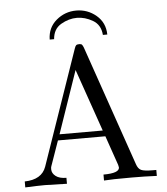

<svg xmlns="http://www.w3.org/2000/svg" viewBox="-59 -944 868 996"><g transform="rotate(-5 375.0 -445.5)"><path d="M225 -753Q226 -815 271 -853Q316 -891 375 -891Q434 -891 479 -853Q524 -815 525 -753H502Q498 -806 457.5 -829.5Q417 -853 375 -853Q333 -853 292.5 -829.5Q252 -806 248 -753ZM32 0V-31Q121 -33 144 -98L351 -696Q355 -708 359.5 -712Q364 -716 375 -716Q381 -716 384.5 -715Q388 -714 390.5 -710.5Q393 -707 394 -705Q395 -703 398 -696L614 -71Q622 -46 638 -38.5Q654 -31 699 -31H717V0Q654 -3 586 -3Q478 -3 442 0V-31Q525 -31 525 -61Q525 -63 522 -75L469 -228H222L176 -97Q174 -93 174 -82Q174 -61 193.5 -46Q213 -31 249 -31V0Q153 -3 134 -3Q101 -3 32 0ZM233 -259H458L345 -584Z"/></g></svg>

Font: CMU Serif
Style: Roman
Weight: 500
Version: Version 0.7.0